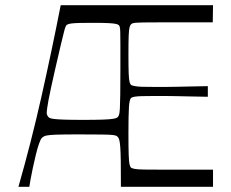

<svg xmlns="http://www.w3.org/2000/svg" viewBox="-20 -720 889 740"><path d="M51 0Q100 -171 139.5 -346.5Q179 -522 214 -700H801L800 -634Q780 -634 757.5 -634Q735 -634 712 -634Q689 -634 665.5 -634Q642 -634 620 -634Q564 -634 537 -633.5Q510 -633 500 -632Q490 -631 486 -627Q482 -624 479.5 -615.5Q477 -607 476 -583Q475 -559 475 -510Q475 -461 476 -436.5Q477 -412 479.5 -403.5Q482 -395 486 -392Q490 -390 500.5 -388Q511 -386 528.5 -385.5Q546 -385 572 -385Q602 -385 620.5 -385Q639 -385 657 -385.5Q675 -386 704 -386.5Q733 -387 781 -388V-347Q733 -348 704 -348.5Q675 -349 656.5 -349.5Q638 -350 619.5 -350Q601 -350 571 -350Q545 -350 527.5 -349.5Q510 -349 500 -347.5Q490 -346 486 -343Q479 -338 477 -308Q475 -278 475 -208Q475 -151 476 -123Q477 -95 479.5 -85.5Q482 -76 486 -73Q490 -71 499.5 -69Q509 -67 536.5 -66.5Q564 -66 620 -66Q642 -66 665.5 -66Q689 -66 712 -66Q735 -66 758 -66Q781 -66 801 -66V0H446Q446 -60 445.5 -97Q445 -134 443.5 -153.5Q442 -173 439.5 -181.5Q437 -190 432 -194Q428 -198 417 -199.5Q406 -201 375 -201.5Q344 -202 282 -202Q225 -202 197 -201Q169 -200 158.5 -197.5Q148 -195 142 -189Q137 -185 130.5 -166.5Q124 -148 118 -123Q112 -98 106.5 -72.5Q101 -47 97.5 -27Q94 -7 93 0ZM299 -258Q349 -258 376 -259Q403 -260 415.5 -262Q428 -264 432 -267Q436 -270 438.5 -276.5Q441 -283 442 -301Q443 -319 443.5 -355.5Q444 -392 444 -454Q444 -515 444 -548.5Q444 -582 443.5 -597Q443 -612 441.5 -616.5Q440 -621 438 -623Q435 -626 426 -628Q417 -630 396.5 -631Q376 -632 336 -632Q307 -632 286.5 -631.5Q266 -631 254.5 -629.5Q243 -628 237 -624Q235 -622 232.5 -616.5Q230 -611 226 -594.5Q222 -578 214 -545.5Q206 -513 193 -455Q174 -372 167 -334.5Q160 -297 160 -282Q162 -274 166.5 -269Q171 -264 184.5 -262Q198 -260 225.5 -259Q253 -258 299 -258Z"/></svg>

Font: Ojuju ExtraLight
Style: Regular
Weight: 400
Version: Version 1.000